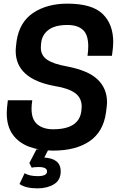

<svg xmlns="http://www.w3.org/2000/svg" viewBox="-20 -813 661 1053"><path d="M313 6ZM186 220Q120 220 87 196L115 137Q141 153 187 153Q238 153 238 127Q238 103 192 103Q166 103 154 107L141 81L180 6H246L223 51Q313 57 313 126Q313 175 276 197.5Q239 220 186 220ZM272 13Q197 13 139.5 -8.5Q82 -30 49.5 -75.5Q17 -121 17 -193Q17 -217 23 -263H157Q153 -238 153 -216Q153 -157 185.5 -130.5Q218 -104 271 -104Q413 -104 426 -203Q427 -208 428 -228Q428 -276 392 -302.5Q356 -329 281 -341Q66 -380 66 -534Q66 -549 71 -588Q87 -693 163 -743Q239 -793 349 -793Q485 -793 543 -736.5Q601 -680 601 -582Q601 -556 594 -507H460Q464 -536 464 -559Q464 -623 434.5 -649.5Q405 -676 350 -676Q282 -676 246.5 -649.5Q211 -623 206 -579Q206 -576 205 -571.5Q204 -567 204 -551Q204 -509 238.5 -485.5Q273 -462 346 -449Q463 -427 515 -377.5Q567 -328 567 -252Q567 -235 561 -194Q546 -89 470.5 -38Q395 13 272 13Z"/></svg>

Font: Tanohe Sans SemiBold
Style: Italic
Weight: 600
Designer: Village Type and Design LLC & Cristiano Sobral
Foundry: Cooper Hewitt Smithsonian Design Museum
Version: Version 1.00;September 29, 2021;FontCreator 13.0.0.2655 64-b